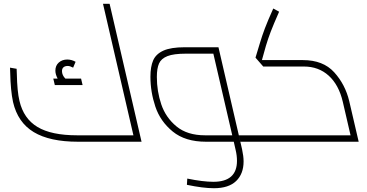

<svg xmlns="http://www.w3.org/2000/svg" viewBox="-20 -750 1940 1016"><path d="M729 0H393Q243 0 158.5 -51Q74 -102 49 -210Q36 -270 34 -366L33 -392L68 -386L69 -360Q71 -265 83 -216Q105 -122 178.5 -78Q252 -34 388 -34H686L525 -730H560ZM417 -300H270L262 -334H285Q273 -357 273 -376Q273 -403 291 -419Q309 -435 336 -435Q359 -435 380 -423L367 -392Q350 -401 339 -401Q324 -401 316 -394Q308 -387 308 -374Q308 -352 326 -334H409Z M1261 40Q1269 77 1269 104Q1269 170 1229.5 208Q1190 246 1112 246Q1055 246 969 228L971 195Q1054 212 1109 212Q1234 212 1234 101Q1234 73 1227 44L1217 0H1070Q960 0 894 -54Q828 -108 802 -186Q776 -264 776 -344Q776 -397 790.5 -430.5Q805 -464 844.5 -482Q884 -500 958 -500H1136ZM1209 -34 1109 -466H963Q899 -466 866 -453Q833 -440 821.5 -414Q810 -388 810 -343Q810 -267 833.5 -197.5Q857 -128 914 -81Q971 -34 1065 -34ZM1369 -11Q1369 0 1352 0H1252L1244 -34H1344Q1369 -34 1369 -11Z M1878 0H1352Q1338 0 1333 -5.5Q1328 -11 1328 -22Q1328 -34 1344 -34H1835L1794 -211Q1773 -301 1719.5 -349.5Q1666 -398 1588 -398H1373L1332 -445L1355 -521Q1367 -561 1381.5 -599.5Q1396 -638 1426 -705L1457 -688Q1427 -620 1412.5 -582Q1398 -544 1387 -507L1366 -432H1583Q1690 -432 1748.5 -367.5Q1807 -303 1828 -215Z"/></svg>

Font: Cairo ExtraLight
Style: Italic
Weight: 275
Italic angle: -13°
Designer: Mohamed Gaber, Accademia di Belle Arti di Urbino and others
Foundry: Kief Type Foundry, Accademia di Belle Arti di Urbino and others
Version: Version 3.011